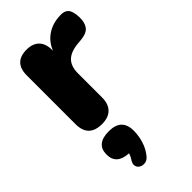

<svg xmlns="http://www.w3.org/2000/svg" viewBox="-244 -569 923 923"><g transform="rotate(-45 217.0 -107.5)"><path d="M143 9Q52 9 52 -81V-412Q52 -501 139 -501Q180 -501 202.5 -478.5Q225 -456 225 -412V-407Q242 -451 280 -476.5Q318 -502 370 -503Q399 -505 413.5 -488.5Q428 -472 429 -431Q430 -395 414.5 -374Q399 -353 357 -349L334 -347Q282 -342 257.5 -317.5Q233 -293 233 -245V-81Q233 -38 210 -14.5Q187 9 143 9ZM183 271Q171 285 155.5 287Q140 289 127.5 282Q115 275 112 260.5Q109 246 122 228Q130 216 135 200Q54 196 54 128Q54 56 141 56Q228 56 228 139Q228 174 217 209Q206 244 183 271Z"/></g></svg>

Font: Chiron GoRound TC H
Style: Regular
Weight: 900
Designer: Ryoko NISHIZUKA 西塚涼子 (kana, bopomofo & ideographs); Paul D. Hunt (Latin, Greek & Cyrillic); Sandoll Communications 산돌커뮤니
Foundry: Adobe
Version: Version 1.000;hotconv 1.1.1;makeotfexe 2.6.0